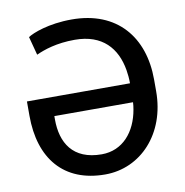

<svg xmlns="http://www.w3.org/2000/svg" viewBox="-81 -799 855 885"><g transform="rotate(-10 346.0 -356.0)"><path d="M341.3 9.8C507.3 9.8 638.2 -128.4 638.2 -327.1V-382.3C638.2 -581.1 523.9 -720.7 312 -720.7C202.6 -720.7 127 -689.9 104.5 -674.8L127.4 -588.4C165 -605.5 224.1 -626 309.6 -626C439.5 -626 502.9 -550.8 520.5 -447.3C523.9 -427.2 525.9 -406.2 525.9 -384.3H43.5V-317.4C43.5 -117.2 146.5 9.8 341.3 9.8ZM520.5 -262.2C502.9 -160.2 439.9 -84.5 341.3 -84.5C205.6 -84.5 156.2 -171.4 156.2 -279.8V-295.9H524.4C523.9 -284.7 522.5 -273.4 520.5 -262.2Z"/></g></svg>

Font: Bert Sans Medium
Style: Regular
Weight: 500
Designer: Christian Robertson (Google), Cristiano Sobral
Foundry: Google, Cristiano Sobral
Version: Version 3.101